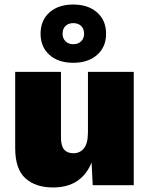

<svg xmlns="http://www.w3.org/2000/svg" viewBox="-20 -817 659 847"><path d="M214 10Q137 10 92 -30.5Q47 -71 47 -164V-500H249V-211Q249 -173 263 -157Q277 -141 304 -141Q333 -141 350.5 -163Q368 -185 368 -234V-500H570V0H389L384 -100Q339 10 214 10ZM303 -797Q369 -797 408.5 -762Q448 -727 448 -668Q448 -610 408.5 -575Q369 -540 303 -540Q237 -540 198 -575Q159 -610 159 -668Q159 -727 198 -762Q237 -797 303 -797ZM303 -715Q282 -715 269 -702.5Q256 -690 256 -668Q256 -648 269 -635Q282 -622 303 -622Q325 -622 338 -635Q351 -648 351 -668Q351 -690 338 -702.5Q325 -715 303 -715Z"/></svg>

Font: Work Sans ExtraBold
Style: Regular
Weight: 800
Designer: Wei Huang
Foundry: Wei Huang
Version: Version 2.012; ttfautohint (v1.8.3)